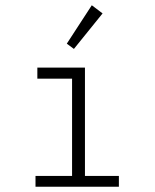

<svg xmlns="http://www.w3.org/2000/svg" viewBox="-20 -710 590 730"><path d="M115 0V-41H254V-411H122V-453H303V-41H432V0ZM261 -524 234 -544 329 -690 370 -659Z"/></svg>

Font: Inconsolata SemiExpanded Light
Style: Regular
Weight: 300
Width: 6
Monospace: yes
Designer: Raph Levien, Cyreal, Brenton Simpson
Foundry: Raph Levien, Cyreal, Google
Version: Version 3.001; ttfautohint (v1.8.2.53-6de2)